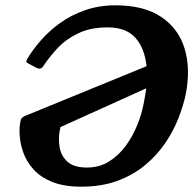

<svg xmlns="http://www.w3.org/2000/svg" viewBox="-20 -691 727 722"><path d="M286 11Q220 11 176 -7Q132 -25 106 -54Q80 -83 68 -116.5Q56 -150 54 -181.5Q52 -213 57 -235Q58 -242 61.5 -246.5Q65 -251 74 -255L531 -442Q524 -510 489 -549Q454 -588 385 -588Q320 -588 273.5 -565.5Q227 -543 196 -509.5Q165 -476 144 -444Q134 -427 117 -436L89 -451Q81 -455 79.5 -457.5Q78 -460 82 -469Q103 -504 134 -539.5Q165 -575 206 -604.5Q247 -634 299.5 -652.5Q352 -671 415 -671Q521 -671 586 -627.5Q651 -584 674 -509Q697 -434 679 -339Q670 -295 651 -246.5Q632 -198 601 -152.5Q570 -107 525.5 -70Q481 -33 421.5 -11Q362 11 286 11ZM307 -61Q354 -61 390.5 -84Q427 -107 453.5 -143.5Q480 -180 496.5 -221.5Q513 -263 520 -300Q523 -315 525.5 -330Q528 -345 530 -359L207 -213Q207 -210 206.5 -207.5Q206 -205 205 -202Q199 -171 204 -138.5Q209 -106 233 -83.5Q257 -61 307 -61Z"/></svg>

Font: Young Serif Light
Style: Italic
Weight: 300
Italic angle: -10.979°
Designer: Bastien Sozeau
Foundry: NBR — Bastien Sozeau
Version: Version 5.001